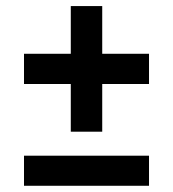

<svg xmlns="http://www.w3.org/2000/svg" viewBox="-20 -612 570 632"><path d="M213 -178.5V-335.5H59V-435H213V-592H316.5V-435H470.5V-335.5H316.5V-178.5ZM59 -0.5V-99.5H470.5V-0.5Z"/></svg>

Font: Encode Sans SC SemiCondensed SemiBold
Style: Regular
Weight: 600
Width: 4
Designer: Multiple Designers
Foundry: Impallari Type
Version: Version 3.002